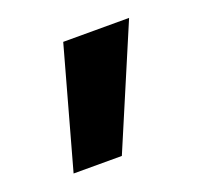

<svg xmlns="http://www.w3.org/2000/svg" viewBox="-65 -767 452 430"><g transform="rotate(-20 161.5 -552.5)"><path d="M159 -410H44L123 -695H280Z"/></g></svg>

Font: Trujillo ExtraBold
Style: Regular
Weight: 800
Designer: Fira Sans original fonts by bBox Type GmbH, Carrois Corporate GbR, & Edenspiekermann AG / Changes by Cristiano Sobral
Foundry: Fira Sans original fonts by bBox Type GmbH, Carrois Corporate GbR, & Edenspiekermann AG / Changes by Cristiano Sobral
Version: Version 4.301;July 28, 2020;FontCreator 13.0.0.2655 64-bit